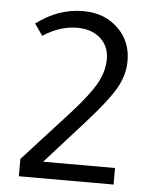

<svg xmlns="http://www.w3.org/2000/svg" viewBox="-49 -687 578 729"><g transform="rotate(5 240.0 -323.0)"><path d="M50 0V-66L227 -260Q292 -332 318 -378.5Q344 -425 344 -472Q344 -521 310.5 -551Q277 -581 222 -581Q156 -581 92 -539L61 -583Q144 -646 239 -646Q323 -646 375 -593Q423 -545 423 -472Q423 -419 394.5 -368.5Q366 -318 288 -231L137 -63H411V0Z"/></g></svg>

Font: Tajawal
Style: Regular
Weight: 400
Designer: Boutros Fonts
Foundry: Created by Boutros International 2017
Version: Version 1.700